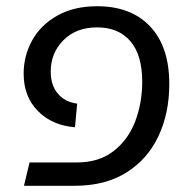

<svg xmlns="http://www.w3.org/2000/svg" viewBox="-20 -597 614 617"><path d="M75 -75H228Q298 -75 345 -111.5Q392 -148 414.5 -207Q437 -266 437 -335Q437 -420 399 -464.5Q361 -509 292 -509Q225 -509 184 -468Q143 -427 143 -367Q143 -323 166 -296Q189 -269 228 -264L221 -188Q147 -194 101.5 -240.5Q56 -287 56 -360Q56 -418 83.5 -467.5Q111 -517 164.5 -547Q218 -577 292 -577Q401 -577 462.5 -512Q524 -447 524 -327Q524 -233 489 -159Q454 -85 386 -42.5Q318 0 221 0H57Z"/></svg>

Font: FiraGO Book
Style: Italic
Weight: 350
Italic angle: -8°
Designer: bBox Type GmbH
Foundry: bBox Type GmbH
Version: Version 1.001